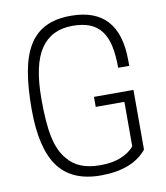

<svg xmlns="http://www.w3.org/2000/svg" viewBox="-88 -862 815 943"><g transform="rotate(-10 320.0 -390.0)"><path d="M339 9Q195 9 127.5 -83Q60 -175 60 -370Q60 -477 74 -556Q88 -635 119.5 -686.5Q151 -738 202.5 -763.5Q254 -789 329 -789Q569 -789 569 -524V-497H514Q514 -560 504 -606Q494 -652 471.5 -681.5Q449 -711 414 -725Q379 -739 328 -739Q223 -739 169.5 -660.5Q116 -582 116 -410Q116 -351 119.5 -304Q123 -257 131 -220Q139 -183 152 -154.5Q165 -126 184 -105Q235 -41 344 -41Q404 -41 447 -58Q490 -75 515 -105V-327H372V-377H569V-79Q496 9 339 9Z"/></g></svg>

Font: Tanohe Sans Light
Style: Regular
Weight: 300
Designer: Village Type and Design LLC & Cristiano Sobral
Foundry: Cooper Hewitt Smithsonian Design Museum
Version: Version 1.00;September 29, 2021;FontCreator 13.0.0.2655 64-b